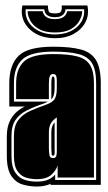

<svg xmlns="http://www.w3.org/2000/svg" viewBox="-20 -677 396 703"><path d="M114 6Q90 6 64.5 -1Q39 -8 22 -32Q5 -56 5 -107V-179Q5 -255 71 -287H14V-372Q14 -439 48 -472.5Q82 -506 175 -506Q239 -506 277 -495.5Q315 -485 332 -456Q349 -427 349 -372V0H165V-4Q144 6 114 6ZM114 -12Q140 -12 156 -19Q172 -26 182 -38V-18H332V-372Q332 -421 317 -445.5Q302 -470 267.5 -479Q233 -488 175 -488Q93 -488 62 -459.5Q31 -431 31 -372V-305H155Q149 -301 138.5 -297.5Q128 -294 115 -289Q96 -282 74 -270.5Q52 -259 37 -238Q22 -217 22 -179V-107Q22 -65 36.5 -44.5Q51 -24 72 -18Q93 -12 114 -12ZM114 -21Q95 -21 76 -26.5Q57 -32 44 -50.5Q31 -69 31 -107V-179Q31 -217 47.5 -238Q64 -259 91 -271Q118 -283 147 -293Q173 -302 180.5 -315Q188 -328 188 -354V-382Q188 -393 185.5 -399.5Q183 -406 174 -406Q165 -406 162 -397Q159 -388 159 -371V-314H39V-372Q39 -425 68 -452Q97 -479 175 -479Q230 -479 262.5 -470.5Q295 -462 309.5 -439Q324 -416 324 -372V-27H191V-71Q186 -54 168.5 -37.5Q151 -21 114 -21ZM168 -313V-371Q168 -397 174 -397Q180 -397 180 -382V-354Q180 -325 168 -313ZM174 -98Q186 -98 187 -110Q188 -116 188 -123.5Q188 -131 188 -141V-247Q175 -239 167 -226.5Q159 -214 159 -193V-135Q159 -120 161 -109Q163 -98 174 -98ZM174 -107Q169 -107 169 -116L168 -135V-193Q168 -216 180 -229V-117Q180 -107 174 -107ZM181 -537Q142 -537 112.5 -553Q83 -569 69 -596Q55 -623 62 -657H155Q156 -639 159.5 -633.5Q163 -628 181 -628Q199 -628 203 -634Q207 -640 206 -657H300Q307 -623 293 -596Q279 -569 250 -553Q221 -537 181 -537ZM181 -551Q230 -551 260.5 -577Q291 -603 288 -643H220Q217 -614 181 -614Q145 -614 142 -643H74Q71 -603 101.5 -577Q132 -551 181 -551ZM181 -558Q145 -558 123 -570.5Q101 -583 91 -601.5Q81 -620 81 -636H136Q142 -607 181 -607Q220 -607 226 -636H281Q281 -620 271 -601.5Q261 -583 239.5 -570.5Q218 -558 181 -558Z"/></svg>

Font: Alumni Sans Collegiate One
Style: Regular
Weight: 400
Designer: Robert E. Leuschke
Foundry: Robert E. Leuschke
Version: Version 1.100